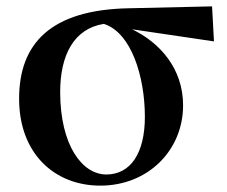

<svg xmlns="http://www.w3.org/2000/svg" viewBox="-20 -567 714 603"><path d="M295 16C445 16 555 -95 555 -236C555 -352 482 -433 395 -475L652 -437L646 -547L383 -541C140 -536 40 -431 40 -257C40 -85 151 16 295 16ZM306 -492C392 -465 435 -327 435 -200C435 -86 390 -19 314 -19C238 -19 169 -111 169 -278C169 -394 212 -477 306 -492Z"/></svg>

Font: Noto Serif CJK TC
Style: Bold
Weight: 700
Designer: Ryoko NISHIZUKA 西塚涼子 (kana & ideographs); Frank Grießhammer (Latin, Greek & Cyrillic); Wenlong ZHANG 张文龙 (bopomofo); San
Foundry: Adobe
Version: Version 2.001;hotconv 1.1.0;makeotfexe 2.6.0